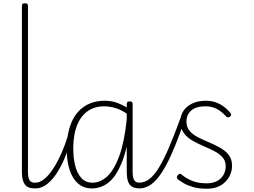

<svg xmlns="http://www.w3.org/2000/svg" viewBox="-20 -1135 1556 1174"><path d="M192 17Q173 17 158 12Q143 7 133.5 -5Q124 -17 119 -35.5Q114 -54 114 -81V-1100Q114 -1108 118.5 -1111.5Q123 -1115 132 -1115Q142 -1115 146.5 -1111.5Q151 -1108 151 -1100V-83Q151 -52 159.5 -35Q168 -18 192 -18Q199 -18 202.5 -12.5Q206 -7 206 -0.5Q206 6 202.5 11.5Q199 17 192 17Z M196 17Q187 17 182 11.5Q177 6 177 -0.5Q177 -7 182 -12.5Q187 -18 196 -18Q225 -18 253.5 -42.5Q282 -67 308 -108Q334 -149 356 -199Q378 -249 394 -301Q397 -308 402.5 -309Q408 -310 412.5 -306.5Q417 -303 415 -294Q405 -247 385 -193Q365 -139 336.5 -91Q308 -43 272.5 -13Q237 17 196 17Z M541 17Q493 17 459 -11.5Q425 -40 406.5 -93.5Q388 -147 388 -223Q388 -275 397 -320.5Q406 -366 424.5 -402.5Q443 -439 471 -465Q499 -491 536.5 -505Q574 -519 621 -519Q658 -519 691 -508Q724 -497 761 -474V-436Q720 -465 683.5 -475Q647 -485 618 -485Q582 -485 552 -474Q522 -463 499 -441.5Q476 -420 460 -388.5Q444 -357 436 -316Q428 -275 428 -224Q428 -170 439.5 -123Q451 -76 477 -47Q503 -18 546 -18Q593 -18 635 -56Q677 -94 708.5 -179Q740 -264 755 -404L775 -341Q755 -212 721.5 -133Q688 -54 643 -18.5Q598 17 541 17ZM833 17Q813 17 798 11.5Q783 6 773.5 -6Q764 -18 759.5 -37Q755 -56 755 -83V-500Q755 -508 759.5 -511.5Q764 -515 774 -515Q783 -515 787 -511.5Q791 -508 791 -500V-84Q791 -51 800 -34.5Q809 -18 833 -18Q841 -18 844.5 -12.5Q848 -7 848 -0.5Q848 6 844.5 11.5Q841 17 833 17Z M831 17Q822 17 817 11.5Q812 6 812 -0.5Q812 -7 817 -12.5Q822 -18 831 -18Q864 -18 893.5 -40.5Q923 -63 952.5 -111.5Q982 -160 1014.5 -236Q1047 -312 1086 -420Q1090 -430 1097.5 -431Q1105 -432 1110.5 -426.5Q1116 -421 1113 -413Q1082 -322 1054 -252Q1026 -182 999 -131Q972 -80 945 -47Q918 -14 890 1.5Q862 17 831 17Z M1244 19Q1195 19 1160 8.5Q1125 -2 1103 -15Q1081 -28 1070 -36Q1062 -43 1061.5 -50Q1061 -57 1068 -65Q1073 -72 1079.5 -72.5Q1086 -73 1094 -65Q1117 -45 1154.5 -29.5Q1192 -14 1244 -14Q1281 -14 1307 -28Q1333 -42 1346.5 -65.5Q1360 -89 1360 -118Q1360 -152 1340 -174Q1320 -196 1288.5 -212Q1257 -228 1221.5 -243Q1186 -258 1154.5 -276.5Q1123 -295 1103 -323Q1083 -351 1083 -393Q1083 -429 1102 -457.5Q1121 -486 1156 -502.5Q1191 -519 1238 -519Q1275 -519 1304 -507.5Q1333 -496 1354.5 -478.5Q1376 -461 1389 -444Q1394 -438 1393 -432Q1392 -426 1385 -421Q1380 -417 1373.5 -417.5Q1367 -418 1361 -425Q1333 -455 1304 -470Q1275 -485 1236 -485Q1179 -485 1149.5 -459.5Q1120 -434 1120 -391Q1120 -357 1140 -334Q1160 -311 1192 -295Q1224 -279 1259.5 -264Q1295 -249 1327 -231Q1359 -213 1379 -187Q1399 -161 1399 -121Q1399 -88 1382 -55.5Q1365 -23 1331 -2Q1297 19 1244 19Z"/></svg>

Font: Playwrite FR Moderne Thin
Style: Regular
Weight: 250
Version: Version 1.002